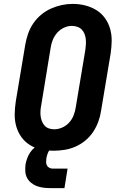

<svg xmlns="http://www.w3.org/2000/svg" viewBox="-20 -766 640 986"><path d="M256 8Q223 8 191.5 1.5Q160 -5 134 -21Q108 -37 90 -62Q72 -87 63.5 -117Q55 -147 55.5 -179.5Q56 -212 61 -245L110 -538Q115 -566 124.5 -593.5Q134 -621 151 -646Q168 -671 191.5 -690.5Q215 -710 242 -722Q269 -734 297 -740Q325 -746 354 -746Q387 -746 418 -738Q449 -730 475 -714Q501 -698 519 -673Q537 -648 545.5 -618Q554 -588 553.5 -555.5Q553 -523 548 -490L499 -197Q495 -169 485 -141.5Q475 -114 458.5 -89Q442 -64 418.5 -44.5Q395 -25 367.5 -13Q340 -1 311.5 3.5Q283 8 256 8ZM258 -102Q279 -102 299.5 -111Q320 -120 335 -136.5Q350 -153 358 -173.5Q366 -194 369 -215L418 -508Q420 -522 421 -536.5Q422 -551 420.5 -565Q419 -579 414 -592Q409 -605 399.5 -614.5Q390 -624 376.5 -628.5Q363 -633 349 -633Q328 -633 308 -623.5Q288 -614 273.5 -597.5Q259 -581 251 -561Q243 -541 240 -520L192 -227Q189 -213 188 -198.5Q187 -184 188.5 -170.5Q190 -157 195 -144Q200 -131 209 -121Q218 -111 231 -106.5Q244 -102 258 -102ZM236 200Q218 200 200.5 197.5Q183 195 167.5 189Q152 183 139 172Q126 161 118.5 146.5Q111 132 110 114.5Q109 97 111 79Q114 63 119.5 47.5Q125 32 134.5 17.5Q144 3 157.5 -8Q171 -19 186.5 -26Q202 -33 218 -36Q234 -39 250 -39L244 0Q237 0 232.5 7Q228 14 225.5 20.5Q223 27 221 34Q219 41 218 48Q217 57 217 67Q217 77 221.5 84.5Q226 92 234 96Q242 100 252 100H327L311 200Z"/></svg>

Font: Iosevka Etoile XBdObl
Style: Regular
Weight: 800
Italic angle: -9°
Designer: Belleve Invis
Foundry: Belleve Invis
Version: Version 15.5.2; ttfautohint (v1.8.4)